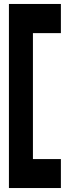

<svg xmlns="http://www.w3.org/2000/svg" viewBox="-20 -948 348 968"><path d="M25 -928H81H146H287V-781H146V-146H287V0H146H81H25Z"/></svg>

Font: PatchSans
Style: PatchSans
Weight: 400
Version: Version 1.0